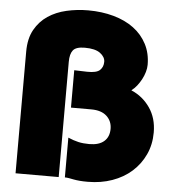

<svg xmlns="http://www.w3.org/2000/svg" viewBox="-58 -898 872 962"><g transform="rotate(5 378.5 -417.0)"><path d="M727 -264Q727 -203 703.5 -152.5Q680 -102 639 -65.5Q598 -29 541.5 -9Q485 11 419 11Q395 11 378 9.5Q361 8 348 5.5Q335 3 324 1Q313 -1 303 -1V-201Q331 -189 355 -183.5Q379 -178 410 -178Q459 -178 484.5 -200.5Q510 -223 510 -263Q510 -302 483 -327Q456 -352 405 -352H303V-540L368 -538Q415 -537 432 -553Q449 -569 449 -595Q449 -619 424 -638Q399 -657 346 -657Q302 -657 287 -638Q272 -619 272 -580V0H55V-612Q55 -678 80 -722.5Q105 -767 145.5 -794Q186 -821 238.5 -833Q291 -845 347 -845Q416 -845 475 -828.5Q534 -812 576.5 -780.5Q619 -749 643 -703Q667 -657 667 -599Q667 -582 661.5 -563Q656 -544 646.5 -526Q637 -508 624.5 -492Q612 -476 598 -466V-464Q655 -440 691 -388Q727 -336 727 -264Z"/></g></svg>

Font: TypoPRO Sinkin Sans
Style: 900 X Black
Weight: 950
Designer: Keith Bates
Foundry: K-Type
Version: Sinkin Sans (version 1.0)  by Keith Bates   •   © 2014   www